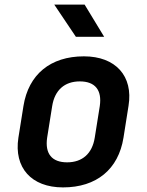

<svg xmlns="http://www.w3.org/2000/svg" viewBox="-20 -805 640 835"><path d="M310 -645H433L348 -785H216ZM254 10C400 10 495 -69 517 -206L539 -345C560 -474 483 -560 345 -560C199 -560 104 -481 82 -344L60 -206C40 -76 116 10 254 10ZM272 -99C205 -99 175 -137 185 -206L207 -344C218 -413 261 -451 327 -451C394 -451 424 -413 414 -344L392 -206C381 -137 338 -99 272 -99Z"/></svg>

Font: JetBrains Mono
Style: Bold Italic
Weight: 558
Italic angle: -9°
Monospace: yes
Designer: Philipp Nurullin, Konstantin Bulenkov
Foundry: JetBrains
Version: Version 2.305